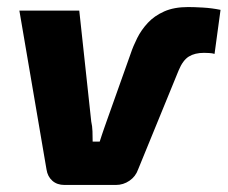

<svg xmlns="http://www.w3.org/2000/svg" viewBox="-20 -525 646 545"><path d="M163 0Q142 0 128.5 -12Q115 -24 112 -44L35 -495H205L239 -180Q242 -167 242.5 -152Q243 -137 243 -123H263Q266 -132 269 -141.5Q272 -151 275.5 -160.5Q279 -170 282 -179L351 -373Q358 -394 369.5 -417Q381 -440 399.5 -460Q418 -480 446 -492.5Q474 -505 514 -505Q531 -505 556.5 -503.5Q582 -502 606 -497L589 -372Q583 -374 573.5 -374.5Q564 -375 559 -375Q533 -375 516 -364.5Q499 -354 487 -325L372 -44Q365 -24 347.5 -12Q330 0 309 0Z"/></svg>

Font: Exo 2 ExtraBold
Style: Italic
Weight: 800
Italic angle: -8°
Designer: Natanael Gama
Foundry: Natanael Gama
Version: Version 2.010